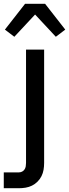

<svg xmlns="http://www.w3.org/2000/svg" viewBox="-36 -783 366 1018"><path d="M-16 215V131H64Q73 131 81 127Q89 123 94 115.5Q99 108 100.5 99Q102 90 102 81V-520H198V81Q198 99 195 117Q192 135 184 151Q176 167 163 180Q150 193 134 201Q118 209 100 212Q82 215 64 215ZM40 -588 -10 -626 97 -763H203L310 -626L260 -588L150 -706Z"/></svg>

Font: Iosevka Aile Medium
Style: Regular
Weight: 500
Designer: Belleve Invis
Foundry: Belleve Invis
Version: Version 27.3.5; ttfautohint (v1.8.4)